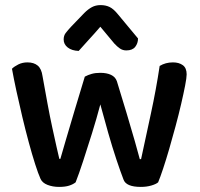

<svg xmlns="http://www.w3.org/2000/svg" viewBox="-20 -726 784 754"><path d="M374 -316Q359 -259 341 -201.5Q323 -144 306.5 -93.5Q290 -43 277 -10Q267 -2 251.5 3Q236 8 212 8Q187 8 166.5 0Q146 -8 139 -24Q130 -44 118 -81.5Q106 -119 93 -167Q80 -215 67.5 -267.5Q55 -320 44.5 -368.5Q34 -417 27 -456Q36 -465 52 -473Q68 -481 88 -481Q113 -481 128 -468.5Q143 -456 147 -427Q157 -371 166.5 -319.5Q176 -268 185.5 -224.5Q195 -181 202 -149.5Q209 -118 213 -102H217Q224 -125 238.5 -176Q253 -227 273 -292.5Q293 -358 313 -425Q326 -432 340.5 -436Q355 -440 374 -440Q399 -440 416 -432Q433 -424 439 -407Q459 -342 477.5 -280.5Q496 -219 509.5 -171.5Q523 -124 529 -101H534Q552 -185 572.5 -279.5Q593 -374 607 -467Q630 -481 659 -481Q683 -481 698 -470Q713 -459 713 -434Q713 -421 707 -390Q701 -359 691.5 -318Q682 -277 669.5 -230.5Q657 -184 644.5 -141Q632 -98 620.5 -63.5Q609 -29 601 -10Q593 -3 574.5 2.5Q556 8 533 8Q475 8 465 -21Q453 -52 437 -100Q421 -148 405 -204Q389 -260 374 -316ZM429 -555 374 -621Q350 -593 330 -571.5Q310 -550 289 -526Q262 -527 246 -539.5Q230 -552 230 -571Q230 -586 238 -596.5Q246 -607 260 -622L311 -675Q326 -690 341 -698Q356 -706 375 -706Q395 -706 410.5 -698.5Q426 -691 443 -670L522 -575Q522 -556 511 -542Q500 -528 476 -528Q462 -528 451 -535.5Q440 -543 429 -555Z"/></svg>

Font: BalooTamma2SemiBold
Style: Regular
Weight: 600
Designer: Divya Kowshik, Shuchita Grover and Ek Type
Foundry: Ek Type
Version: Version 1.700